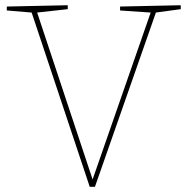

<svg xmlns="http://www.w3.org/2000/svg" viewBox="-20 -712 717 734"><path d="M439 -687 671 -692V-677L576 -664L343 2H323L101 -664L6 -672V-687L239 -692V-677L122 -664L334 -26L556 -664L439 -672Z"/></svg>

Font: Bitter Pro Thin
Style: Regular
Weight: 250
Designer: Sol Matas, and Bitter project Authors
Foundry: Sol Matas
Version: Version 1.010